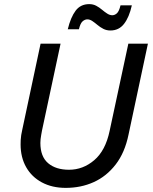

<svg xmlns="http://www.w3.org/2000/svg" viewBox="-20 -902 741 932"><path d="M80 -201Q80 -211 80.5 -222.5Q81 -234 83 -246.5Q85 -259 88 -272L177 -690H274L184 -269Q182 -258 180 -247Q178 -236 177 -226.5Q176 -217 176 -208Q176 -142 213.5 -110Q251 -78 315 -78Q383 -78 437.5 -124.5Q492 -171 512 -266L603 -690H698L604 -249Q586 -161 541.5 -103.5Q497 -46 435 -18Q373 10 299 10Q233 10 183.5 -16.5Q134 -43 107 -90.5Q80 -138 80 -201ZM309 -760Q323 -818 347 -850Q371 -882 413 -882Q432 -882 447 -874Q462 -866 475 -855Q488 -844 500.5 -836Q513 -828 525 -828Q537 -828 547.5 -837.5Q558 -847 565 -876H620Q607 -818 582 -786Q557 -754 516 -754Q497 -754 481.5 -762Q466 -770 453 -781Q440 -792 428 -800Q416 -808 404 -808Q392 -808 381 -798.5Q370 -789 363 -760Z"/></svg>

Font: Radio Canada
Style: Italic
Weight: 400
Italic angle: -12°
Designer: Charles Daoud, Etienne Aubert Bonn, Alexandre Saumier Demers, Jacques Le Bailly
Foundry: Radio-Canada
Version: Version 2.104;gftools[0.9.28.dev5+ged2979d]